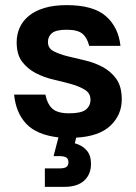

<svg xmlns="http://www.w3.org/2000/svg" viewBox="-20 -529 530 749"><path d="M155 128H210Q232 128 239.5 122Q247 116 247 104Q247 92 239.5 86Q232 80 210 80H189L208 7Q123 -3 82.5 -46Q42 -89 35 -160H157Q165 -122 185 -104.5Q205 -87 250 -87Q297 -87 315 -101.5Q333 -116 333 -140Q333 -165 311.5 -178.5Q290 -192 258 -201Q226 -210 189 -218.5Q152 -227 120 -243.5Q88 -260 66.5 -288Q45 -316 45 -364Q45 -395 57 -421.5Q69 -448 93 -467.5Q117 -487 153.5 -498Q190 -509 240 -509Q344 -509 393 -466Q442 -423 450 -350H328Q320 -382 301.5 -397.5Q283 -413 240 -413Q199 -413 183 -400Q167 -387 167 -365Q167 -341 188.5 -329.5Q210 -318 242 -310Q274 -302 311 -293.5Q348 -285 380 -268Q412 -251 433.5 -221.5Q455 -192 455 -141Q455 -81 411 -39Q367 3 277 8L272 30Q301 38 318 57.5Q335 77 335 110Q335 151 308.5 175.5Q282 200 230 200H155Z"/></svg>

Font: PT Root UI Bold
Style: Regular
Weight: 700
Designer: Vitaly Kuzmin
Foundry: ParaType Ltd.
Version: Version 2.000G